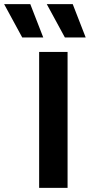

<svg xmlns="http://www.w3.org/2000/svg" viewBox="-104 -912 436 932"><path d="M43 -892 106 -730H4L-84 -892ZM249 -892 312 -730H211L123 -892ZM224 -660V0H86V-660Z"/></svg>

Font: Elaine Sans SemiBold
Style: Regular
Weight: 600
Designer: Wei Huang
Foundry: Wei Huang
Version: Version 2.001;December 24, 2019;FontCreator 12.0.0.2547 64-b